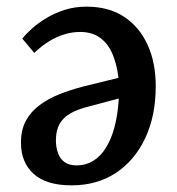

<svg xmlns="http://www.w3.org/2000/svg" viewBox="-20 -543 533 577"><path d="M195 14Q119 14 81 -20.5Q43 -55 43 -114Q43 -153 58 -180.5Q73 -208 99.5 -227.5Q126 -247 159 -260Q192 -273 230 -283L336 -309Q331 -351 317.5 -382Q304 -413 280 -430Q256 -447 221 -447Q197 -447 174 -440Q151 -433 128.5 -419.5Q106 -406 83 -384L47 -427Q59 -442 77 -458Q95 -474 120 -489Q145 -504 175 -513.5Q205 -523 240 -523Q307 -523 353 -492.5Q399 -462 423.5 -408.5Q448 -355 448 -284Q448 -195 416.5 -128Q385 -61 328.5 -23.5Q272 14 195 14ZM210 -46Q246 -46 273 -69Q300 -92 316.5 -137Q333 -182 337 -247L247 -223Q214 -215 192 -202.5Q170 -190 159 -170.5Q148 -151 148 -121Q148 -100 154.5 -82.5Q161 -65 174.5 -55.5Q188 -46 210 -46Z"/></svg>

Font: Literata Medium
Style: Italic
Weight: 500
Italic angle: -2°
Designer: Latin by Veronika Burian and Jose Scaglione. Greek by Irene Vlachou. Cyrillic by Vera Evstafieva
Foundry: TypeTogether
Version: Version 3.103;gftools[0.9.29]